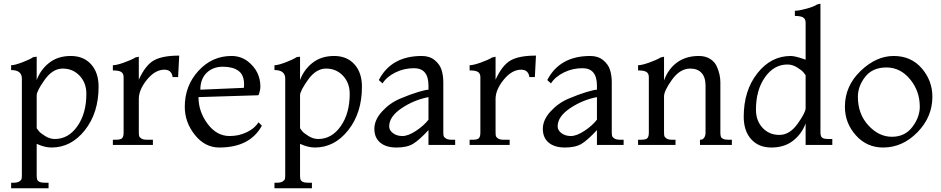

<svg xmlns="http://www.w3.org/2000/svg" viewBox="-20 -782 5079 1036"><path d="M242 234H40V204H52Q74 204 84.5 197Q95 190 96.5 183Q98 176 98 160V-358Q98 -404 40 -404V-430Q59 -430 100 -445.5Q141 -461 160 -474L178 -476V-350Q199 -407 246 -443.5Q293 -480 362 -480Q431 -480 471.5 -435Q512 -390 512 -314Q512 -173 438 -79.5Q364 14 258 14Q221 14 178 -6V164Q178 178 180 185Q185 204 222 204H242ZM178 -268V-90Q182 -84 190 -74Q198 -64 223.5 -48Q249 -32 276 -32Q349 -32 397.5 -101Q446 -170 446 -276Q446 -335 409.5 -373.5Q373 -412 318.5 -412Q264 -412 221 -351.5Q178 -291 178 -268Z M805 0H589V-28H605Q632 -28 639.5 -37Q647 -46 647 -66V-366Q647 -385 634.5 -393.5Q622 -402 589 -402V-430Q609 -430 649.5 -444.5Q690 -459 711 -472L729 -476V-352Q765 -431 811 -456.5Q857 -482 947 -482L941 -366H911Q911 -380 900.5 -393Q890 -406 867 -406Q817 -406 773 -352Q729 -298 729 -248V-72Q729 -56 730.5 -49Q732 -42 742 -35Q752 -28 773 -28H805Z M1375 -122 1393 -104Q1329 14 1163 14Q1086 14 1031.5 -54Q977 -122 977 -206Q977 -319 1050.5 -399.5Q1124 -480 1229 -480Q1279 -480 1317 -451Q1385 -398 1385 -314Q1385 -302 1380.5 -285Q1376 -268 1373 -268L1051 -258Q1051 -180 1100 -114Q1149 -48 1219 -48Q1269 -48 1311.5 -68.5Q1354 -89 1375 -122ZM1061 -298 1295 -308Q1297 -308 1297 -326Q1297 -378 1266.5 -400Q1236 -422 1182.5 -422Q1129 -422 1095 -389Q1061 -356 1061 -298Z M1663 234H1461V204H1473Q1495 204 1505.5 197Q1516 190 1517.5 183Q1519 176 1519 160V-358Q1519 -404 1461 -404V-430Q1480 -430 1521 -445.5Q1562 -461 1581 -474L1599 -476V-350Q1620 -407 1667 -443.5Q1714 -480 1783 -480Q1852 -480 1892.5 -435Q1933 -390 1933 -314Q1933 -173 1859 -79.5Q1785 14 1679 14Q1642 14 1599 -6V164Q1599 178 1601 185Q1606 204 1643 204H1663ZM1599 -268V-90Q1603 -84 1611 -74Q1619 -64 1644.5 -48Q1670 -32 1697 -32Q1770 -32 1818.5 -101Q1867 -170 1867 -276Q1867 -335 1830.5 -373.5Q1794 -412 1739.5 -412Q1685 -412 1642 -351.5Q1599 -291 1599 -268Z M2436 0H2292V-80Q2242 -26 2209 -6Q2176 14 2119.5 14Q2063 14 2031.5 -12.5Q2000 -39 2000 -87Q2000 -135 2041.5 -180.5Q2083 -226 2138.5 -249.5Q2194 -273 2236 -285.5Q2278 -298 2292 -298V-320Q2292 -414 2214 -414Q2160 -414 2113.5 -391Q2067 -368 2044 -332L2024 -350Q2091 -480 2256 -480Q2298 -480 2325.5 -457.5Q2353 -435 2362.5 -405Q2372 -375 2372 -338V-68Q2372 -55 2374 -48Q2376 -41 2386.5 -34.5Q2397 -28 2418 -28H2436ZM2292 -136V-258Q2214 -243 2147 -198Q2080 -153 2080 -100Q2080 -79 2100.5 -63.5Q2121 -48 2151.5 -48Q2182 -48 2224 -75.5Q2266 -103 2292 -136Z M2730 0H2514V-28H2530Q2557 -28 2564.5 -37Q2572 -46 2572 -66V-366Q2572 -385 2559.5 -393.5Q2547 -402 2514 -402V-430Q2534 -430 2574.5 -444.5Q2615 -459 2636 -472L2654 -476V-352Q2690 -431 2736 -456.5Q2782 -482 2872 -482L2866 -366H2836Q2836 -380 2825.5 -393Q2815 -406 2792 -406Q2742 -406 2698 -352Q2654 -298 2654 -248V-72Q2654 -56 2655.5 -49Q2657 -42 2667 -35Q2677 -28 2698 -28H2730Z M3345 0H3201V-80Q3151 -26 3118 -6Q3085 14 3028.5 14Q2972 14 2940.5 -12.5Q2909 -39 2909 -87Q2909 -135 2950.5 -180.5Q2992 -226 3047.5 -249.5Q3103 -273 3145 -285.5Q3187 -298 3201 -298V-320Q3201 -414 3123 -414Q3069 -414 3022.5 -391Q2976 -368 2953 -332L2933 -350Q3000 -480 3165 -480Q3207 -480 3234.5 -457.5Q3262 -435 3271.5 -405Q3281 -375 3281 -338V-68Q3281 -55 3283 -48Q3285 -41 3295.5 -34.5Q3306 -28 3327 -28H3345ZM3201 -136V-258Q3123 -243 3056 -198Q2989 -153 2989 -100Q2989 -79 3009.5 -63.5Q3030 -48 3060.5 -48Q3091 -48 3133 -75.5Q3175 -103 3201 -136Z M3929 0H3757V-28H3761Q3772 -28 3779.5 -39Q3787 -50 3787 -66V-320Q3787 -365 3765.5 -388.5Q3744 -412 3705 -412Q3649 -412 3606 -352Q3563 -292 3563 -262V-72Q3563 -56 3564.5 -49Q3566 -42 3576 -35Q3586 -28 3607 -28H3625V0H3423V-28H3439Q3466 -28 3473.5 -37Q3481 -46 3481 -66V-366Q3481 -385 3468.5 -393.5Q3456 -402 3423 -402V-430Q3443 -430 3483.5 -444.5Q3524 -459 3545 -472L3563 -476V-348Q3586 -411 3634 -445.5Q3682 -480 3751 -480Q3787 -480 3812 -464Q3837 -448 3848 -423Q3867 -380 3867 -338V-68Q3867 -54 3869 -47Q3874 -28 3911 -28H3929Z M4471 0H4327V-116Q4306 -59 4259 -22.5Q4212 14 4142.5 14Q4073 14 4033 -31Q3993 -76 3993 -152Q3993 -293 4066.5 -386.5Q4140 -480 4247 -480Q4271 -480 4327 -460V-660Q4327 -679 4314 -687.5Q4301 -696 4269 -696V-724Q4290 -724 4331 -735Q4372 -746 4389 -758L4407 -762V-68Q4407 -49 4414.5 -40.5Q4422 -32 4451 -32H4471ZM4327 -198V-376Q4323 -382 4315 -392Q4307 -402 4281.5 -418Q4256 -434 4229 -434Q4156 -434 4107.5 -365Q4059 -296 4059 -190Q4059 -131 4094.5 -92.5Q4130 -54 4185.5 -54Q4241 -54 4284 -114.5Q4327 -175 4327 -198Z M4745 14Q4657 14 4598 -52Q4539 -118 4539 -206Q4539 -318 4623.5 -399Q4708 -480 4802 -480Q4896 -480 4953.5 -413.5Q5011 -347 5011 -260Q5011 -151 4930.5 -68.5Q4850 14 4745 14ZM4943 -206Q4943 -291 4890.5 -354.5Q4838 -418 4763 -418Q4688 -418 4648.5 -367.5Q4609 -317 4609 -260Q4609 -167 4665.5 -105.5Q4722 -44 4792.5 -44Q4863 -44 4903 -97Q4943 -150 4943 -206Z"/></svg>

Font: Montaga
Style: Regular
Weight: 400
Designer: Alejandra Rodriguez
Foundry: Alejandra Rodriguez
Version: Version 1.001